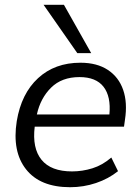

<svg xmlns="http://www.w3.org/2000/svg" viewBox="-20 -773 584 802"><path d="M273 9Q148 9 89 -65.5Q30 -140 50 -267Q69 -382 139 -446.5Q209 -511 316 -511Q385 -511 430.5 -481Q476 -451 494.5 -397.5Q513 -344 502 -273L498 -244H125Q114 -154 153.5 -105.5Q193 -57 281 -57Q324 -57 366 -70Q408 -83 445 -115L473 -58Q433 -26 381 -8.5Q329 9 273 9ZM312 -451Q238 -451 193.5 -407Q149 -363 134 -295H437Q444 -370 412.5 -410.5Q381 -451 312 -451ZM303 -551 162 -753H247L361 -551Z"/></svg>

Font: Mulish
Style: Italic
Weight: 400
Italic angle: -9°
Designer: Vernon Adams
Foundry: Vernon Adams
Version: Version 3.603; ttfautohint (v1.8.3)